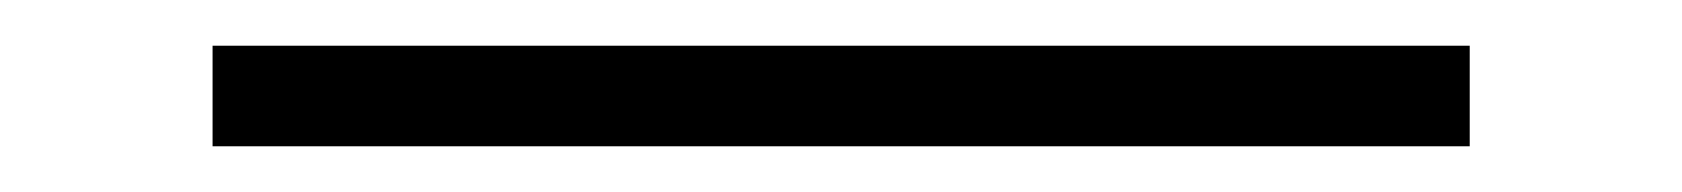

<svg xmlns="http://www.w3.org/2000/svg" viewBox="-20 10 736 84"><path d="M623 74H73V30H623Z"/></svg>

Font: Libre Caslon Text
Style: Regular
Weight: 400
Designer: Pablo Impallari, Rodrigo Fuenzalida
Foundry: Pablo Impallari, Rodrigo Fuenzalida
Version: Version 1.002